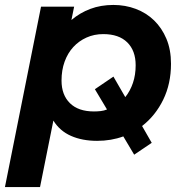

<svg xmlns="http://www.w3.org/2000/svg" viewBox="-33 -563 753 777"><path d="M510 63 466 -11Q417 7 360 7Q300 7 254.5 -13Q209 -33 183 -75L129 194H-13L133 -536H267L256 -482Q290 -511 332.5 -527Q375 -543 426 -543Q474 -543 516.5 -527Q559 -511 590.5 -480.5Q622 -450 640.5 -406Q659 -362 659 -305Q659 -224 627.5 -159.5Q596 -95 542 -53L581 15ZM347 -112Q361 -112 374.5 -113.5Q388 -115 400 -120L351 -202L426 -253L474 -170Q494 -195 505 -227.5Q516 -260 516 -299Q516 -358 482 -391.5Q448 -425 385 -425Q348 -425 317 -411Q286 -397 263.5 -372.5Q241 -348 228.5 -313.5Q216 -279 216 -237Q216 -179 250 -145.5Q284 -112 347 -112Z"/></svg>

Font: Argentum Sans Medium
Style: Italic
Weight: 500
Italic angle: -11°
Designer: Julieta Ulanovsky (font), Cristiano Sobral (main changes and remaster)
Foundry: Julieta Ulanovsky (font), Cristiano Sobral (main changes and remaster)
Version: Version 2.007;June 15, 2022;FontCreator 14.0.0.2814 64-bit; 